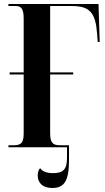

<svg xmlns="http://www.w3.org/2000/svg" viewBox="-20 -734 524 957"><path d="M22 0H314V51C314 109 297 129 244 129C212 129 191 120 180 104C173 111 168 125 168 140C168 179 194 203 241 203C301 203 324 167 324 63V-10H278C240 -10 230 -26 230 -72V-363H345V-373H230V-704H337C427 -704 456 -672 464 -566L467 -525H477L471 -714H22V-704H58C85 -704 98 -691 98 -642V-373H28V-363H98V-71C98 -23 87 -10 48 -10H22Z"/></svg>

Font: Noto Serif Display ExtraCondensed
Style: Bold
Weight: 700
Width: 2
Designer: Monotype Design Team
Foundry: Monotype Imaging Inc.
Version: Version 2.009